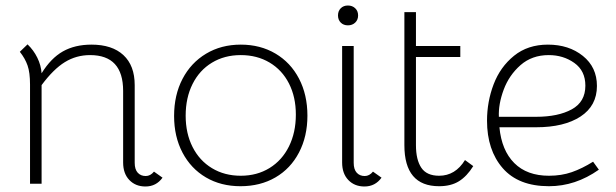

<svg xmlns="http://www.w3.org/2000/svg" viewBox="-20 -667 2235 697"><path d="M570 -22Q547 10 508 10Q472 10 449.5 -13.5Q427 -37 427 -77V-337Q427 -467 307 -467Q257 -467 215.5 -441.5Q174 -416 131 -358V0H89V-360Q89 -404 80 -429.5Q71 -455 52 -479L80 -506Q102 -485 115.5 -457.5Q129 -430 131 -401Q165 -456 208.5 -480.5Q252 -505 312 -505Q387 -505 428 -467Q469 -429 469 -358V-76Q469 -52 480 -40Q491 -28 509 -28Q526 -28 539 -44Z M612 -246Q612 -322 642.5 -380.5Q673 -439 728 -472Q783 -505 854 -505Q925 -505 980 -472.5Q1035 -440 1065.5 -381.5Q1096 -323 1096 -247Q1096 -172 1065.5 -113.5Q1035 -55 980 -23Q925 9 853 9Q782 9 727.5 -23Q673 -55 642.5 -113Q612 -171 612 -246ZM1054 -251Q1054 -315 1029 -364Q1004 -413 958.5 -440Q913 -467 854 -467Q795 -467 749.5 -439.5Q704 -412 679 -362Q654 -312 654 -247Q654 -183 679 -133.5Q704 -84 749.5 -56.5Q795 -29 854 -29Q913 -29 958.5 -57Q1004 -85 1029 -135.5Q1054 -186 1054 -251Z M1304 -28Q1321 -28 1334 -44L1365 -22Q1342 10 1303 10Q1267 10 1244.5 -13.5Q1222 -37 1222 -77V-500H1264V-76Q1264 -52 1275 -40Q1286 -28 1304 -28ZM1207 -611Q1207 -627 1217 -637Q1227 -647 1243 -647Q1259 -647 1269.5 -637Q1280 -627 1280 -611Q1280 -595 1269.5 -585Q1259 -575 1243 -575Q1227 -575 1217 -585Q1207 -595 1207 -611Z M1448 -140V-623H1490V-500H1651V-460H1490V-140Q1490 -87 1509.5 -58Q1529 -29 1574 -29Q1633 -29 1668 -86L1698 -64Q1675 -27 1646 -9Q1617 9 1574 9Q1448 9 1448 -140Z M1748 -229Q1748 -298 1772 -361Q1796 -424 1846 -464.5Q1896 -505 1969 -505Q2045 -505 2096 -464Q2147 -423 2147 -355Q2147 -283 2087.5 -244Q2028 -205 1926 -205H1793Q1801 -121 1847 -75Q1893 -29 1973 -29Q2018 -29 2055.5 -42Q2093 -55 2133 -80L2154 -51Q2069 9 1973 9Q1862 9 1805 -56.5Q1748 -122 1748 -229ZM2105 -356Q2105 -410 2065 -438.5Q2025 -467 1972 -467Q1911 -467 1869.5 -430.5Q1828 -394 1808.5 -341.5Q1789 -289 1791 -243H1926Q2006 -243 2055.5 -270Q2105 -297 2105 -356Z"/></svg>

Font: Bellota Light
Style: Regular
Weight: 300
Designer: Kemie Guaida
Foundry: Kemie Guaida
Version: Version 4.001